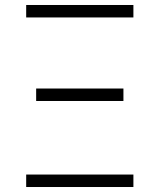

<svg xmlns="http://www.w3.org/2000/svg" viewBox="-20 -750 640 770"><path d="M85 -680V-730H515V-680ZM125 -345V-395H475V-345ZM85 0V-50H515V0Z"/></svg>

Font: Pitagon Sans Mono Thin
Style: Regular
Weight: 100
Monospace: yes
Designer: Travis Tran
Foundry: Pitagon
Version: Version 1.001; ttfautohint (v1.8.4.7-5d5b);gftools[0.9.26]